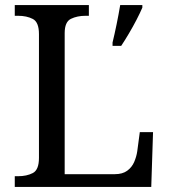

<svg xmlns="http://www.w3.org/2000/svg" viewBox="-20 -734 663 754"><path d="M38 0V-42H51Q85 -42 109 -54.5Q133 -67 133 -114V-600Q133 -647 109 -659.5Q85 -672 51 -672H38V-714H329V-672H316Q283 -672 258.5 -660Q234 -648 234 -604V-50H431Q461 -50 479.5 -63.5Q498 -77 507 -98Q516 -119 519 -140L529 -215H581L574 0ZM422 -567Q430 -600 438 -639Q446 -678 452 -714H539V-704Q530 -683 516 -656Q502 -629 486 -602Q470 -575 456 -554H422Z"/></svg>

Font: Noto Serif NP Hmong
Style: Regular
Weight: 400
Designer: Dalton Maag Ltd
Foundry: Dalton Maag Ltd
Version: Version 1.001